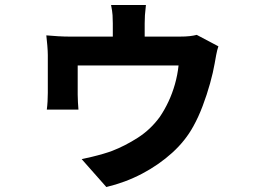

<svg xmlns="http://www.w3.org/2000/svg" viewBox="-20 -660 1040 771"><path d="M566 -640Q563 -615 562 -599Q561 -583 561 -566Q561 -556 561 -532.5Q561 -509 561 -484.5Q561 -460 561 -443H433Q433 -461 433 -485.5Q433 -510 433 -533Q433 -556 433 -566Q433 -583 432 -599Q431 -615 426 -640ZM857 -474Q852 -460 848 -438.5Q844 -417 842 -405Q836 -370 823.5 -325Q811 -280 794 -235Q777 -190 757 -154Q725 -95 671.5 -46.5Q618 2 550.5 37.5Q483 73 407 91L308 -21Q327 -25 350 -30.5Q373 -36 395 -42.5Q417 -49 430 -54Q482 -74 533.5 -107Q585 -140 622 -191Q641 -219 656.5 -252Q672 -285 682.5 -322Q693 -359 697 -397H292Q292 -387 292 -371Q292 -355 292 -337Q292 -319 292 -304Q292 -289 292 -280Q292 -266 293 -249Q294 -232 295 -220H168Q170 -235 171 -253Q172 -271 172 -287Q172 -296 172 -316.5Q172 -337 172 -361.5Q172 -386 172 -407Q172 -428 172 -439Q172 -453 170 -477.5Q168 -502 166 -518Q187 -516 213 -514.5Q239 -513 262 -513H700Q726 -513 742.5 -515Q759 -517 770 -520Z"/></svg>

Font: Noto Sans SC Thin
Style: Bold
Weight: 700
Version: Version 2.004-H2;hotconv 1.0.118;makeotfexe 2.5.65603